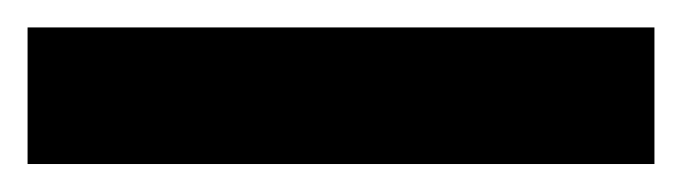

<svg xmlns="http://www.w3.org/2000/svg" viewBox="-26 -20 497 140"><path d="M451.2 99.6H-5.9V0H451.2Z"/></svg>

Font: Pretendard SemiBold
Style: Regular
Weight: 600
Designer: Base glyphs from Inter by Rasmus Andersson; Hangeul glyphs from Noto Sans CJK(Source Han Sans) by Jang Soo-young and Kan
Foundry: Kil Hyung-jin
Version: Version 1.309